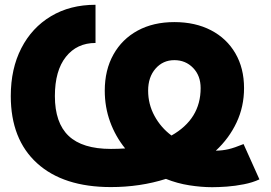

<svg xmlns="http://www.w3.org/2000/svg" viewBox="-20 -759 1116 791"><path d="M854 12.2Q809.6 12.2 759.8 4.4Q710 -3.4 663.6 -22Q557.1 11.7 437 11.7Q240.7 11.7 132.6 -86.7Q24.4 -185.1 24.4 -363.3Q24.4 -476.1 67.9 -560.5Q111.3 -645 189.9 -692.1Q268.6 -739.3 373.5 -739.3V-582Q296.9 -582 251.5 -524.9Q206.1 -467.8 206.1 -363.3Q206.1 -252.9 262.7 -199.2Q319.3 -145.5 437 -145.5Q467.3 -145.5 495.6 -147.5Q455.6 -196.8 433.6 -257.3Q411.6 -317.9 411.6 -385.3Q411.6 -470.7 447.3 -534.4Q482.9 -598.1 547.4 -633.1Q611.8 -668 698.2 -668Q784.7 -668 849.4 -634.3Q914.1 -600.6 949.7 -539.3Q985.4 -478 985.4 -396Q985.4 -319.8 954.6 -254.4Q923.8 -189 869.1 -138.2Q897 -138.7 921.1 -144.3Q945.3 -149.9 983.4 -165.5L1048.8 -20Q1020.5 -6.8 984.6 0.2Q948.7 7.3 914.1 9.8Q879.4 12.2 854 12.2ZM686.5 -200.7Q806.6 -268.6 806.6 -396Q806.6 -447.3 775.6 -479.2Q744.6 -511.2 698.2 -511.2Q651.4 -511.2 620.8 -476.3Q590.3 -441.4 590.3 -385.7Q590.3 -329.6 616.5 -281.5Q642.6 -233.4 686.5 -200.7Z"/></svg>

Font: Inter Display Extra Bold
Style: Regular
Weight: 800
Designer: Rasmus Andersson
Foundry: rsms
Version: Version 4.000;git-4fc901f